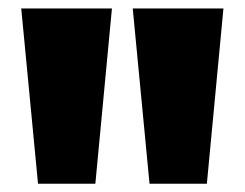

<svg xmlns="http://www.w3.org/2000/svg" viewBox="-20 -828 576 452"><path d="M69.5 -395.5 30 -808H243.5L204.5 -395.5ZM332 -395.5 292.5 -808H506L467 -395.5Z"/></svg>

Font: Encode Sans SmExp Black
Style: Regular
Weight: 900
Width: 6
Designer: Multiple Designers
Foundry: Impallari Type
Version: Version 3.002; ttfautohint (v1.8.3) -l 8 -r 50 -G 200 -x 14 